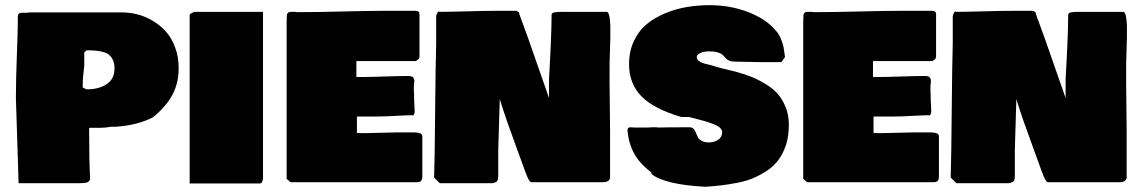

<svg xmlns="http://www.w3.org/2000/svg" viewBox="-20 -717 4362 731"><path d="M50.8 -19.5 40.5 -344.7Q40.5 -378.4 41.5 -420.9Q42.5 -463.4 43.9 -497.6Q45.4 -531.7 46.6 -575.2Q47.9 -618.7 47.9 -654.3Q47.9 -664.1 54.4 -666.7Q61 -669.4 71 -668.5Q81.1 -667.5 93.8 -669.9H443.4Q473.1 -669.9 502.9 -662.4Q532.7 -654.8 561.3 -637.9Q589.8 -621.1 611.6 -596.9Q633.3 -572.8 646.7 -536.6Q660.2 -500.5 660.2 -457Q660.2 -399.4 635.7 -354.7Q611.3 -310.1 562.5 -270.5Q502.4 -239.3 418 -234.4H402.3Q382.8 -230.5 363.3 -230.5H324.2Q321.3 -230.5 319.3 -229.5Q319.3 -101.6 323.2 -36.1Q320.8 -26.4 312.7 -22.9Q304.7 -19.5 285.2 -19.5ZM294.9 -392.6V-383.8Q295.4 -383.3 301.5 -380.6Q307.6 -377.9 307.6 -377V-376Q306.6 -376 306.6 -377.9Q307.6 -377 312.5 -377Q356 -377 386 -396.5Q416 -416 416 -457Q416 -475.6 409.7 -488.8Q403.3 -502 394.3 -509Q385.3 -516.1 369.9 -519.8Q354.5 -523.4 341.8 -524.4Q329.1 -525.4 309.6 -525.4Q309.1 -524.9 305.7 -522Q302.2 -519 300.8 -517.6V-466.8Q294.9 -419.9 294.9 -392.6Z M702.1 -18.6V-660.2Q702.6 -664.1 710 -667.2Q717.3 -670.4 718.8 -671.9H981.4V-36.1Q979 -25.9 976.8 -22.2Q974.6 -18.6 969.7 -18.6Z M1071.3 -630.9Q1071.3 -660.2 1073.7 -665Q1078.1 -671.9 1087.9 -671.9H1099.6Q1107.4 -671.9 1110.4 -670.9H1135.7Q1185.1 -670.9 1284.9 -673.3Q1384.8 -675.8 1434.6 -675.8H1564.5Q1577.1 -674.3 1577.1 -663.1V-500Q1576.7 -497.1 1575.4 -494.9Q1574.2 -492.7 1573.5 -491.9Q1572.8 -491.2 1568.8 -488.5Q1564.9 -485.8 1563.5 -484.4H1336.9V-423.8H1358.4Q1386.7 -423.8 1444.8 -425.8Q1502.9 -427.7 1534.2 -427.7Q1547.9 -427.7 1552.7 -422.4Q1557.6 -417 1557.6 -407.2Q1557.6 -404.8 1556.6 -398.9Q1555.7 -393.1 1555.7 -390.6V-372.1Q1555.7 -370.1 1556.2 -364Q1556.6 -357.9 1556.6 -353.5V-339.8Q1556.6 -329.1 1557.6 -318.4Q1558.6 -307.6 1558.6 -299.8V-287.1Q1556.2 -281.2 1554.7 -279.3Q1553.2 -277.3 1549.8 -277.3V-278.3Q1531.7 -278.3 1487.5 -275.9Q1443.4 -273.4 1417 -273.4H1338.9V-210.9Q1342.8 -210.9 1350.6 -210.4Q1358.4 -210 1362.3 -210Q1384.3 -210 1427.2 -211.4Q1470.2 -212.9 1489.3 -212.9H1551.8Q1577.1 -212.9 1584 -207Q1586.4 -204.1 1587.9 -201.2V-44.9Q1587.9 -34.7 1584 -29.3Q1580.1 -23.9 1569.3 -23.4H1085.9L1071.3 -36.1Z M2291 -671.9Q2296.9 -669.9 2300 -655Q2303.2 -640.1 2303.7 -617.7Q2304.2 -595.2 2303.7 -574.7Q2303.2 -554.2 2302.5 -532.7Q2301.8 -511.2 2301.8 -505.9Q2300.8 -486.3 2300.8 -451.2V-399.4Q2300.8 -365.2 2301.8 -305.7Q2302.7 -246.1 2302.7 -217.8V-40Q2300.8 -23.4 2275.4 -23.4H2002Q1993.2 -25.4 1979.5 -64.5Q1970.2 -90.3 1948.5 -149.4Q1926.8 -208.5 1911.1 -253.2Q1895.5 -297.9 1882.8 -339.8V-342.8V-339.8Q1881.3 -307.6 1879.9 -243.9Q1878.4 -180.2 1877 -148.4V-48.8Q1877 -34.2 1873.5 -28.6Q1870.1 -22.9 1855.5 -19.5H1654.3L1632.8 -41Q1635.3 -122.1 1636.7 -294.9Q1638.2 -467.8 1640.6 -550.8V-656.2Q1645.5 -673.8 1652.3 -673.8V-671.9Q1685.5 -671.9 1756.6 -673.8Q1827.6 -675.8 1863.3 -675.8H1945.3Q1945.8 -675.8 1946.8 -675.3Q1955.6 -671.9 1956.5 -667.5L1957 -664.1Q1974.6 -616.7 1992.7 -565.9Q2010.7 -515.1 2035.6 -443.1Q2060.5 -371.1 2070.3 -343.8V-416Q2080.1 -587.9 2080.1 -660.2Q2080.1 -668 2090.8 -669.9Q2101.6 -671.9 2124 -671.9Z M2777.3 -482.4Q2764.2 -482.4 2755.9 -486.3Q2747.6 -490.2 2742.7 -496.1Q2737.8 -502 2731.7 -507.8Q2725.6 -513.7 2712.4 -517.6Q2699.2 -521.5 2678.7 -521.5Q2672.4 -521.5 2663.3 -520.3Q2654.3 -519 2643.6 -513.7Q2632.8 -508.3 2632.8 -500Q2632.8 -490.7 2641.8 -484.1Q2650.9 -477.5 2662.4 -474.9Q2673.8 -472.2 2688.2 -468.5Q2702.6 -464.8 2708.5 -461.9L2780.3 -444.3Q2812 -435.5 2837.4 -425.8Q2862.8 -416 2891.4 -399.2Q2919.9 -382.3 2939 -361.8Q2958 -341.3 2970.7 -310.3Q2983.4 -279.3 2983.4 -242.2Q2983.4 -197.3 2971.7 -162.1V-163.1Q2961.4 -131.8 2942.9 -107.2Q2924.3 -82.5 2898.9 -66.2Q2873.5 -49.8 2847.7 -38.8Q2821.8 -27.8 2787.8 -21.2Q2753.9 -14.6 2727.3 -11.5Q2700.7 -8.3 2666 -5.9Q2512.2 -13.7 2460 -54.7V-60.5Q2415.5 -93.8 2394.3 -132.8Q2373 -171.9 2369.1 -220.7Q2369.1 -232.4 2379.9 -232.4Q2382.8 -232.4 2388.7 -231.9Q2394.5 -231.4 2397.5 -231.4H2447.3Q2454.1 -232.4 2466.8 -232.4H2479.5Q2483.4 -232.4 2486.3 -231.4Q2514.6 -232.4 2583 -232.4H2605.5Q2615.2 -232.4 2620.6 -226.6Q2626 -220.7 2629.2 -212.2Q2632.3 -203.6 2636.5 -195.1Q2640.6 -186.5 2651.4 -180.7Q2662.1 -174.8 2679.7 -174.8Q2698.7 -174.8 2714.1 -184.8Q2729.5 -194.8 2729.5 -213.9Q2729.5 -222.7 2721.2 -230.5Q2712.9 -238.3 2696.3 -244.6Q2679.7 -251 2666.7 -254.9Q2653.8 -258.8 2631.8 -264.2Q2609.9 -269.5 2603.5 -271.5H2574.2Q2468.3 -302.7 2421.6 -350.8Q2375 -398.9 2375 -472.7Q2375 -521.5 2393.3 -560.5Q2411.6 -599.6 2441.7 -624.5Q2471.7 -649.4 2512.2 -666.3Q2552.7 -683.1 2594.7 -690.2Q2636.7 -697.3 2681.6 -697.3Q2761.2 -697.3 2829.3 -670.7Q2897.5 -644 2932.6 -601.6Q2945.3 -588.9 2953.1 -569.3Q2960.9 -549.8 2963.1 -538.3Q2965.3 -526.9 2968.8 -500L2955.1 -480.5H2872.1Q2858.4 -480.5 2826.7 -481.4Q2794.9 -482.4 2777.3 -482.4Z M3038.1 -630.9Q3038.1 -660.2 3040.5 -665Q3044.9 -671.9 3054.7 -671.9H3066.4Q3074.2 -671.9 3077.1 -670.9H3102.5Q3151.9 -670.9 3251.7 -673.3Q3351.6 -675.8 3401.4 -675.8H3531.2Q3543.9 -674.3 3543.9 -663.1V-500Q3543.5 -497.1 3542.2 -494.9Q3541 -492.7 3540.3 -491.9Q3539.6 -491.2 3535.6 -488.5Q3531.7 -485.8 3530.3 -484.4H3303.7V-423.8H3325.2Q3353.5 -423.8 3411.6 -425.8Q3469.7 -427.7 3501 -427.7Q3514.6 -427.7 3519.5 -422.4Q3524.4 -417 3524.4 -407.2Q3524.4 -404.8 3523.4 -398.9Q3522.5 -393.1 3522.5 -390.6V-372.1Q3522.5 -370.1 3522.9 -364Q3523.4 -357.9 3523.4 -353.5V-339.8Q3523.4 -329.1 3524.4 -318.4Q3525.4 -307.6 3525.4 -299.8V-287.1Q3522.9 -281.2 3521.5 -279.3Q3520 -277.3 3516.6 -277.3V-278.3Q3498.5 -278.3 3454.3 -275.9Q3410.2 -273.4 3383.8 -273.4H3305.7V-210.9Q3309.6 -210.9 3317.4 -210.4Q3325.2 -210 3329.1 -210Q3351.1 -210 3394 -211.4Q3437 -212.9 3456.1 -212.9H3518.6Q3543.9 -212.9 3550.8 -207Q3553.2 -204.1 3554.7 -201.2V-44.9Q3554.7 -34.7 3550.8 -29.3Q3546.9 -23.9 3536.1 -23.4H3052.7L3038.1 -36.1Z M4257.8 -671.9Q4263.7 -669.9 4266.8 -655Q4270 -640.1 4270.5 -617.7Q4271 -595.2 4270.5 -574.7Q4270 -554.2 4269.3 -532.7Q4268.6 -511.2 4268.6 -505.9Q4267.6 -486.3 4267.6 -451.2V-399.4Q4267.6 -365.2 4268.6 -305.7Q4269.5 -246.1 4269.5 -217.8V-40Q4267.6 -23.4 4242.2 -23.4H3968.8Q3960 -25.4 3946.3 -64.5Q3937 -90.3 3915.3 -149.4Q3893.6 -208.5 3877.9 -253.2Q3862.3 -297.9 3849.6 -339.8V-342.8V-339.8Q3848.1 -307.6 3846.7 -243.9Q3845.2 -180.2 3843.8 -148.4V-48.8Q3843.8 -34.2 3840.3 -28.6Q3836.9 -22.9 3822.3 -19.5H3621.1L3599.6 -41Q3602.1 -122.1 3603.5 -294.9Q3605 -467.8 3607.4 -550.8V-656.2Q3612.3 -673.8 3619.1 -673.8V-671.9Q3652.3 -671.9 3723.4 -673.8Q3794.4 -675.8 3830.1 -675.8H3912.1Q3912.6 -675.8 3913.6 -675.3Q3922.4 -671.9 3923.3 -667.5L3923.8 -664.1Q3941.4 -616.7 3959.5 -565.9Q3977.5 -515.1 4002.4 -443.1Q4027.3 -371.1 4037.1 -343.8V-416Q4046.9 -587.9 4046.9 -660.2Q4046.9 -668 4057.6 -669.9Q4068.4 -671.9 4090.8 -671.9Z"/></svg>

Font: Bowlby One SC
Style: Regular
Weight: 400
Width: 1
Version: Version 1.2